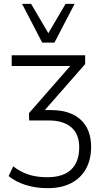

<svg xmlns="http://www.w3.org/2000/svg" viewBox="-20 -787 533 1001"><path d="M229 194Q165 194 112.5 177Q60 160 25 131L49 80Q84 108 127 122.5Q170 137 226 137Q309 137 351 97Q393 57 393 -19Q393 -88 351.5 -123.5Q310 -159 234 -159H132L131 -197L363 -462L364 -443H41V-499H424V-453L197 -194L187 -213H246Q346 -213 400.5 -163Q455 -113 455 -21Q455 45 428 93.5Q401 142 350.5 168Q300 194 229 194ZM200 -565 95 -767H142L232 -614L322 -767H369L264 -565Z"/></svg>

Font: Nunitoga
Style: Light
Weight: 300
Designer: Vernon Adams
Foundry: Vernon Adams
Version: Version 1.0